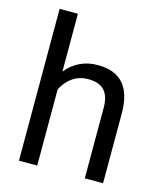

<svg xmlns="http://www.w3.org/2000/svg" viewBox="-112 -833 775 916"><g transform="rotate(15 275.5 -375.0)"><path d="M158.7 -464.4Q218.8 -538.1 314.9 -538.1Q482.4 -538.1 483.9 -349.1V0H393.6V-349.6Q393.1 -406.7 367.4 -434.1Q341.8 -461.4 287.6 -461.4Q243.7 -461.4 210.4 -438Q177.2 -414.6 158.7 -376.5V0H68.4V-750H158.7Z"/></g></svg>

Font: RobotoInd
Style: Regular
Weight: 400
Designer: Google
Version: Version 2.001101; 2014